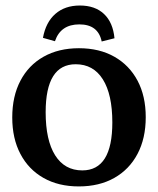

<svg xmlns="http://www.w3.org/2000/svg" viewBox="-20 -667 573 696"><path d="M269.5 -647Q324.7 -647 357.2 -616.2Q389.6 -585.4 395 -528.3L348.6 -516.6Q335.9 -578.6 267.6 -578.6Q199.7 -578.6 179.2 -517.6L135.7 -529.8Q146 -586.4 180.7 -616.7Q215.3 -647 269.5 -647ZM265.6 8.8Q191.9 8.8 137.7 -22Q83.5 -52.7 54 -108.9Q24.4 -165 24.4 -241.2Q24.4 -317.9 54 -374.3Q83.5 -430.7 137.9 -461.4Q192.4 -492.2 266.1 -492.2Q340.3 -492.2 394.5 -461.4Q448.7 -430.7 478.5 -374.8Q508.3 -318.8 508.3 -242.2Q508.3 -165.5 478.5 -109.1Q448.7 -52.7 394.3 -22Q339.8 8.8 265.6 8.8ZM278.3 -49.3Q387.2 -49.3 387.2 -223.1Q387.2 -324.7 352.8 -379.4Q318.4 -434.1 254.4 -434.1Q145.5 -434.1 145.5 -260.3Q145.5 -158.7 179.9 -104Q214.4 -49.3 278.3 -49.3Z"/></svg>

Font: Markazi Text SemiBold
Style: Regular
Weight: 600
Designer: Borna Izadpanah (Arabic designer), Fiona Ross (Arabic design director) and Florian Runge (Latin designer)
Foundry: Borna Izadpanah and Florian Runge
Version: Version 1.001; ttfautohint (v1.8.3)